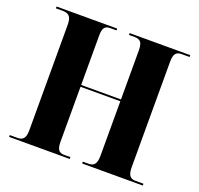

<svg xmlns="http://www.w3.org/2000/svg" viewBox="-124 -851 1026 988"><g transform="rotate(20 388.5 -357.0)"><path d="M23 0V-10H68Q88 -10 98.5 -23Q109 -36 109 -67V-645Q109 -679 97 -691.5Q85 -704 62 -704H23V-714H355V-704H319Q299 -704 289.5 -692Q280 -680 280 -648V-378H498V-646Q498 -680 487.5 -692Q477 -704 455 -704H423V-714H755V-704H709Q690 -704 679.5 -692Q669 -680 669 -646V-69Q669 -36 679.5 -23Q690 -10 709 -10H755V0H423V-10H456Q477 -10 487.5 -23.5Q498 -37 498 -71V-368H280V-67Q280 -36 289.5 -23Q299 -10 319 -10H355V0Z"/></g></svg>

Font: Noto Serif Display SemiCondensed ExtraBold
Style: Regular
Weight: 800
Width: 4
Designer: Monotype Design Team
Foundry: Monotype Imaging Inc.
Version: Version 2.009